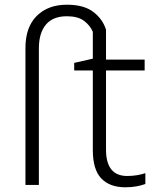

<svg xmlns="http://www.w3.org/2000/svg" viewBox="-20 -785 662 815"><path d="M512 10Q446 10 410 -27.5Q374 -65 374 -148V-486H295V-518L374 -536V-650Q362 -678 336 -697Q310 -716 264 -716Q204 -716 174.5 -680Q145 -644 145 -580V0H88V-581Q88 -670 136 -717.5Q184 -765 264 -765Q336 -765 376 -734.5Q416 -704 430 -659V-532H594V-486H430V-150Q430 -38 520 -38Q542 -38 562.5 -41.5Q583 -45 597 -50V-4Q581 2 559.5 6Q538 10 512 10Z"/></svg>

Font: BC Sans Light
Style: Regular
Weight: 300
Designer: Monotype Design Team
Foundry: Monotype Imaging Inc.
Version: Version 2.000;GOOG;noto-source:20170915:90ef993387c0